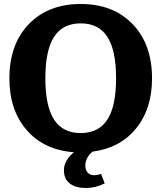

<svg xmlns="http://www.w3.org/2000/svg" viewBox="-20 -744 808 961"><path d="M741 -352Q741 -199 661 -101Q581 -3 443 15Q407 46 407 85Q407 106 418.5 119.5Q430 133 452 133Q468 133 486 126L504 174Q458 197 409 197Q359 197 329.5 174.5Q300 152 300 108Q300 59 350 18Q201 7 114 -92.5Q27 -192 27 -352Q27 -522 124 -623Q221 -724 384 -724Q547 -724 644 -623Q741 -522 741 -352ZM207 -352Q207 -213 250.5 -145.5Q294 -78 384 -78Q474 -78 517.5 -145.5Q561 -213 561 -352Q561 -492 517.5 -559.5Q474 -627 384 -627Q294 -627 250.5 -559.5Q207 -492 207 -352Z"/></svg>

Font: Andada
Style: Bold
Weight: 700
Designer: Carolina Giovagnoli
Foundry: Carolina Giovagnoli
Version: Version 1.003